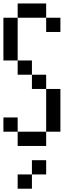

<svg xmlns="http://www.w3.org/2000/svg" viewBox="-20 -937 457 1123"><path d="M0 -166.7V-250H83.3V-166.7ZM0 -583.3V-833.3H83.3V-583.3ZM166.7 83.3V0H250V83.3ZM166.7 166.7H83.3V83.3H166.7ZM166.7 -416.7V-500H250V-416.7ZM166.7 -583.3V-500H83.3V-583.3ZM333.3 -166.7H250V-416.7H333.3ZM333.3 -833.3V-750H250V-833.3ZM83.3 -916.7H250V-833.3H83.3ZM83.3 -166.7H250V-83.3H83.3Z"/></svg>

Font: Galmuri11 Condensed
Style: Regular
Weight: 400
Width: 3
Designer: Lee Minseo (quiple)
Version: Version 2.399;hotconv 1.1.1;makeotfexe 2.6.0 DEVELOPMENT